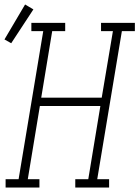

<svg xmlns="http://www.w3.org/2000/svg" viewBox="-59 -837 622 857"><path d="M-34 0V-37H24L134 -698H81V-735H232V-698H174L125 -401H395L445 -698H392V-735H543V-698H485L375 -37H428V0H277V-37H335L389 -364H119L65 -37H117V0ZM-9 -644 -39 -661 53 -817 90 -795Z"/></svg>

Font: Iosevka Slab Extralight
Style: Italic
Weight: 200
Italic angle: -9°
Monospace: yes
Designer: Belleve Invis
Foundry: Belleve Invis
Version: Version 11.1.1; ttfautohint (v1.8.3)